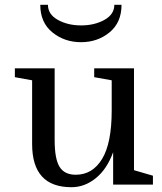

<svg xmlns="http://www.w3.org/2000/svg" viewBox="-20 -770 675 801"><path d="M42 -485H208V-186Q208 -107 228.5 -74Q249 -41 296 -41Q366 -41 406 -107Q446 -173 446 -309V-435L373 -448V-485H539V-60L618 -37V0H452V-135Q426 -64 379.5 -26.5Q333 11 278 11Q114 11 114 -169V-435L42 -448ZM457 -750H487Q487 -676 437 -635Q387 -594 318 -594Q249 -594 198.5 -635Q148 -676 148 -750H180Q180 -710 221.5 -687Q263 -664 318.5 -664Q374 -664 415.5 -687Q457 -710 457 -750Z"/></svg>

Font: Ledger
Style: Regular
Weight: 400
Designer: Denis Masharov
Foundry: Denis Masharov
Version: 1.001